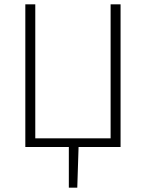

<svg xmlns="http://www.w3.org/2000/svg" viewBox="-20 -679 674 887"><path d="M97 0V-659H143V-40H491V-659H537V0H343L337 188H298V0Z"/></svg>

Font: Toshiba Sans Light
Style: Regular
Weight: 300
Designer: Paul D. Hunt
Foundry: Toshiba Corporation
Version: Version 2.020;PS 2.0;hotconv 1.0.86;makeotf.lib2.5.63406